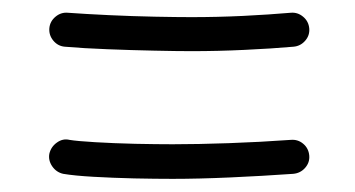

<svg xmlns="http://www.w3.org/2000/svg" viewBox="-20 -449 551 298"><path d="M56.6 -405.3Q57.6 -416 66.2 -423.1Q74.7 -430.2 85.4 -429.2Q112.8 -427.2 149.2 -425.5Q185.5 -423.8 220.2 -423.1Q254.9 -422.4 276.9 -422.4Q316.9 -422.4 357.2 -424.3Q397.5 -426.3 431.2 -429.2Q441.9 -430.2 450.4 -423.1Q459 -416 460 -404.8Q460.9 -394 453.6 -385.7Q446.3 -377.4 435.5 -376.5Q401.4 -373.5 359.9 -371.6Q318.4 -369.6 276.9 -369.6Q254.4 -369.6 219 -370.4Q183.6 -371.1 146.5 -372.6Q109.4 -374 80.6 -376.5Q69.8 -377.4 62.7 -386Q55.7 -394.5 56.6 -405.3ZM56.6 -210.4Q59.1 -221.2 68.4 -227.8Q77.6 -234.4 87.9 -231.9Q99.1 -230 127.7 -228.3Q156.2 -226.6 189.7 -225.8Q223.1 -225.1 248 -225.1Q286.6 -225.1 335.2 -226.8Q383.8 -228.5 431.2 -231.9Q442.4 -232.9 450.7 -225.8Q459 -218.8 460 -207.5Q460.9 -196.8 453.6 -188.5Q446.3 -180.2 435.1 -179.2Q386.7 -175.8 337.4 -173.6Q288.1 -171.4 248 -171.4Q221.7 -171.4 188.2 -172.1Q154.8 -172.9 125 -174.6Q95.2 -176.3 78.1 -179.2Q67.4 -181.6 61 -190.9Q54.7 -200.2 56.6 -210.4Z"/></svg>

Font: Mikhak Regular
Style: Regular
Weight: 400
Designer: Amin Abedi
Version: Version 3.3